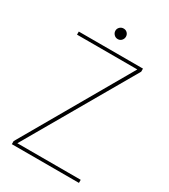

<svg xmlns="http://www.w3.org/2000/svg" viewBox="-202 -930 904 1026"><g transform="rotate(30 249.5 -417.0)"><path d="M42 0V-19L423 -681H51V-700H447V-681L65 -19H456V0ZM251 -769Q237 -769 227.5 -779Q218 -789 218 -802Q218 -815 227.5 -824.5Q237 -834 251 -834Q265 -834 274 -824.5Q283 -815 283 -802Q283 -789 274 -779Q265 -769 251 -769Z"/></g></svg>

Font: DM Sans 16pt Thin
Style: Regular
Weight: 250
Version: Version 4.004;gftools[0.9.30]